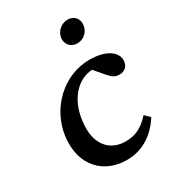

<svg xmlns="http://www.w3.org/2000/svg" viewBox="-182 -844 860 954"><g transform="rotate(-30 248.0 -367.0)"><path d="M264 9C348 9 421 -32 474 -115L446 -143C401 -94 361 -74 305 -74C213 -74 152 -142 168 -267C183 -396 261 -463 337 -466L383 -412C406 -385 420 -377 445 -377C473 -377 493 -395 496 -423C502 -472 450 -516 350 -516C201 -516 75 -396 56 -244C37 -86 132 9 264 9ZM283 -680C279 -643 304 -616 340 -616C376 -616 407 -643 411 -680C416 -715 392 -743 356 -743C319 -743 288 -715 283 -680Z"/></g></svg>

Font: TPK Tissa Web Medium
Style: Italic
Weight: 500
Italic angle: -7°
Designer: Jacques Le Bailly, Suppakit Chalermlarp | Katatrad Co.,Ltd.
Foundry: Jacques Le Bailly, Cadson Demak Co.,Ltd.
Version: Version 5.000;Glyphs 3.1.2 (3151)